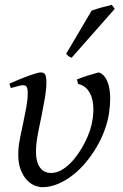

<svg xmlns="http://www.w3.org/2000/svg" viewBox="-20 -758 511 798"><path d="M433.1 -287.1Q428.2 -253.4 415 -217.8Q401.9 -182.1 382.1 -147.9Q362.3 -113.8 336.9 -83.3Q311.5 -52.7 282 -29.8Q252.4 -6.8 220.2 6.6Q188 20 154.8 20Q143.1 20 125.7 13.7Q108.4 7.3 92.3 -9.3Q76.2 -25.9 65.2 -54.7Q54.2 -83.5 56.2 -127.9Q57.1 -154.3 63.5 -185.5Q69.8 -216.8 76.9 -249.5Q84 -282.2 89.6 -313.5Q95.2 -344.7 95.2 -371.1Q95.2 -382.3 93.8 -388.9Q92.3 -395.5 89.6 -398.7Q86.9 -401.9 83.3 -402.8Q79.6 -403.8 75.2 -403.8Q70.8 -403.8 62.5 -401.9Q54.2 -399.9 45.9 -397.7Q37.6 -395.5 24.9 -392.1L19 -410.2Q39.6 -419.4 60.3 -428Q81.1 -436.5 98.6 -442.9Q116.2 -449.2 129.6 -453.1Q143.1 -457 148.9 -457Q163.1 -457 168 -447.8Q172.9 -438.5 172.9 -416Q172.9 -388.2 167 -353Q161.1 -317.9 153.8 -282Q146.5 -246.1 139.6 -212.9Q132.8 -179.7 130.9 -155.8Q125.5 -97.2 142.1 -68.1Q158.7 -39.1 191.9 -39.1Q212.9 -39.1 232.9 -49.8Q252.9 -60.5 271 -78.4Q289.1 -96.2 304.9 -119.1Q320.8 -142.1 333.3 -166.7Q345.7 -191.4 353.8 -215.8Q361.8 -240.2 364.7 -261.2Q369.1 -290.5 367.7 -315.4Q366.2 -340.3 358.9 -359.6Q351.6 -378.9 338.1 -391.8Q324.7 -404.8 304.7 -409.2L299.8 -427.7Q308.6 -431.6 320.6 -435.8Q332.5 -439.9 345.2 -444.1Q357.9 -448.2 369.9 -451.4Q381.8 -454.6 391.1 -457Q419.4 -447.3 431.6 -403.3Q438 -379.9 438 -347.7Q438 -320.3 433.1 -287.1ZM277.8 -518.1Q270.5 -520.5 266.4 -523.4Q262.2 -526.4 254.9 -534.2L360.8 -713.9Q368.7 -716.8 379.4 -720.2Q390.1 -723.6 401.6 -726.8Q413.1 -730 424.6 -732.7Q436 -735.4 444.8 -737.8L457 -721.2Z"/></svg>

Font: Akkhara
Style: Italic
Weight: 400
Italic angle: -7°
Designer: J. Victor Gaultney
Version: Version 1.00 June 13, 2006, initial release